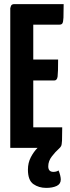

<svg xmlns="http://www.w3.org/2000/svg" viewBox="-20 -720 340 935"><path d="M205 195Q169 195 142.5 176.5Q116 158 116 106Q116 73 130 46Q144 19 163 0H30V-680Q30 -680 33 -690Q36 -700 50 -700H290Q290 -655 289 -634Q288 -613 284 -606.5Q280 -600 270 -600H142V-430H263Q263 -367 260.5 -347.5Q258 -328 244 -328H142V-100H283Q283 -55 282 -35Q281 -15 277.5 -8.5Q274 -2 266 5Q251 18 233 41Q215 64 215 90Q215 117 240 117Q255 117 265 110Q270 121 273 133.5Q276 146 276 154Q276 176 256 185.5Q236 195 205 195Z"/></svg>

Font: Yanone Kaffeesatz
Style: Bold
Weight: 700
Designer: Yanone (Cyrillic: Daniel Pouzeot, Huerta Tipografica, and Cyreal)
Foundry: Yanone
Version: Version 2.003